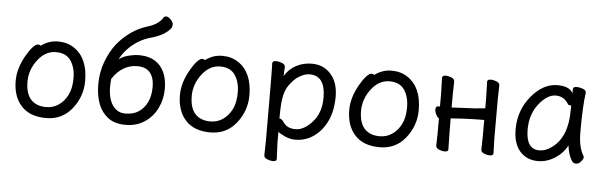

<svg xmlns="http://www.w3.org/2000/svg" viewBox="-53 -912 4033 1281"><g transform="rotate(5 1963.0 -271.5)"><path d="M267 -49Q314 -49 351 -74.5Q388 -100 410.5 -144.5Q433 -189 433 -258Q433 -326 402 -373Q371 -420 301 -420Q231 -420 180 -353.5Q129 -287 129 -208Q129 -128 165 -88.5Q201 -49 267 -49ZM273 24Q164 24 107 -38.5Q50 -101 50 -207Q50 -289 100 -377Q121 -414 142 -437Q163 -460 177 -460Q190 -460 195 -453Q247 -492 309 -492Q371 -492 416 -462Q512 -399 512 -245Q512 -141 446.5 -58.5Q381 24 273 24Z M797 -52Q851 -52 887 -76Q923 -100 943.5 -142.5Q964 -185 964 -246Q964 -306 936 -340Q908 -374 851 -374Q750 -374 684 -275Q681 -244 681 -222Q681 -143 712 -97.5Q743 -52 797 -52ZM806 23Q733 23 688.5 -10.5Q644 -44 622.5 -100Q601 -156 601 -233Q601 -310 627 -381Q653 -452 695 -506Q780 -608 893 -643Q968 -665 996 -712Q1000 -721 1015 -721Q1027 -721 1044 -704Q1061 -687 1061 -672Q1061 -656 1054 -645Q1012 -595 925 -571.5Q838 -548 772 -480Q736 -441 722 -408Q742 -427 782.5 -437.5Q823 -448 856 -448Q948 -448 997 -392.5Q1046 -337 1046 -239Q1046 -170 1017 -110Q988 -50 933.5 -13.5Q879 23 806 23Z M1367 -49Q1414 -49 1451 -74.5Q1488 -100 1510.5 -144.5Q1533 -189 1533 -258Q1533 -326 1502 -373Q1471 -420 1401 -420Q1331 -420 1280 -353.5Q1229 -287 1229 -208Q1229 -128 1265 -88.5Q1301 -49 1367 -49ZM1373 24Q1264 24 1207 -38.5Q1150 -101 1150 -207Q1150 -289 1200 -377Q1221 -414 1242 -437Q1263 -460 1277 -460Q1290 -460 1295 -453Q1347 -492 1409 -492Q1471 -492 1516 -462Q1612 -399 1612 -245Q1612 -141 1546.5 -58.5Q1481 24 1373 24Z M1938 -47Q1994 -47 2050 -109Q2106 -171 2106 -272Q2106 -420 2001 -420Q1969 -420 1932.5 -398.5Q1896 -377 1865 -332Q1834 -287 1828 -209Q1825 -167 1825 -111L1824 -110Q1824 -109 1826 -109Q1840 -109 1857 -84Q1882 -47 1938 -47ZM1807 178Q1788 178 1767 169.5Q1746 161 1746 144L1748 55Q1748 -421 1745 -472Q1745 -488 1769 -488Q1788 -488 1809.5 -479.5Q1831 -471 1831 -454L1828 -393Q1857 -442 1905 -467Q1953 -492 2009 -492Q2087 -492 2136.5 -437Q2186 -382 2186 -287Q2186 -193 2154 -124.5Q2122 -56 2066.5 -16.5Q2011 23 1941 23Q1905 23 1868.5 5.5Q1832 -12 1826 -20V56L1831 162Q1831 178 1807 178Z M2501 -49Q2548 -49 2585 -74.5Q2622 -100 2644.5 -144.5Q2667 -189 2667 -258Q2667 -326 2636 -373Q2605 -420 2535 -420Q2465 -420 2414 -353.5Q2363 -287 2363 -208Q2363 -128 2399 -88.5Q2435 -49 2501 -49ZM2507 24Q2398 24 2341 -38.5Q2284 -101 2284 -207Q2284 -289 2334 -377Q2355 -414 2376 -437Q2397 -460 2411 -460Q2424 -460 2429 -453Q2481 -492 2543 -492Q2605 -492 2650 -462Q2746 -399 2746 -245Q2746 -141 2680.5 -58.5Q2615 24 2507 24Z M3245 14Q3226 14 3205.5 5.5Q3185 -3 3185 -20L3187 -108V-218Q3074 -218 2963 -209Q2963 -109 2966 -2Q2966 14 2943 14Q2924 14 2903.5 5.5Q2883 -3 2883 -20L2885 -108V-203Q2875 -206 2865.5 -225Q2856 -244 2856 -261Q2856 -282 2875 -282H2885V-367L2882 -474Q2882 -490 2906 -490Q2924 -490 2944.5 -481.5Q2965 -473 2965 -456L2963 -367V-282L3123 -290Q3137 -291 3152 -293Q3167 -295 3177 -295Q3187 -295 3187 -296V-367L3184 -474Q3184 -490 3208 -490Q3226 -490 3246.5 -481.5Q3267 -473 3267 -456L3265 -367V-108L3268 -2Q3268 14 3245 14Z M3571 -48Q3613 -48 3654 -79Q3756 -153 3756 -330L3757 -365H3748Q3739 -365 3734 -372Q3705 -422 3649 -422Q3592 -422 3536.5 -352Q3481 -282 3481 -180Q3481 -48 3571 -48ZM3568 24Q3492 24 3446.5 -27.5Q3401 -79 3401 -175Q3401 -302 3479.5 -397Q3558 -492 3654 -492Q3736 -492 3758 -446V-475Q3758 -491 3783 -491Q3803 -491 3824.5 -483Q3846 -475 3846 -459V-457Q3833 -368 3833 -195Q3833 -92 3867 -38Q3870 -32 3870 -25Q3870 -16 3855 1.5Q3840 19 3821 19Q3801 19 3789 -5Q3768 -43 3762 -98Q3734 -44 3680 -10Q3626 24 3568 24Z"/></g></svg>

Font: LXGW WenKai Lite Medium
Style: Regular
Weight: 500
Designer: LXGW / Fontworks Inc.
Foundry: LXGW / Fontworks Inc.
Version: Version 1.511; March 25, 2025